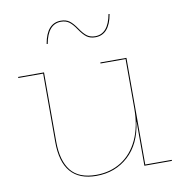

<svg xmlns="http://www.w3.org/2000/svg" viewBox="-84 -833 878 920"><g transform="rotate(-10 355.0 -373.0)"><path d="M680 -5V0H546V-214H545Q531 -108 467.5 -50Q404 8 312 8Q145 8 145 -187V-519H24V-524H150V-187Q150 -95 188.5 -46Q227 3 312 3Q381 3 434 -30.5Q487 -64 516.5 -127.5Q546 -191 546 -278V-519H424V-524H551V-5ZM508 -745Q491 -647 422 -647Q397 -647 380.5 -659Q364 -671 345 -699Q327 -726 311 -737.5Q295 -749 272 -749Q208 -749 191 -655L186 -656Q203 -754 272 -754Q297 -754 313.5 -742Q330 -730 349 -702Q367 -675 383 -663.5Q399 -652 422 -652Q486 -652 503 -746Z"/></g></svg>

Font: Hepta Slab Hairline
Style: Regular
Weight: 400
Designer: Michael LaGattuta
Foundry: Michael LaGattuta
Version: Version 1.100; ttfautohint (v1.8) -l 8 -r 50 -G 200 -x 14 -D